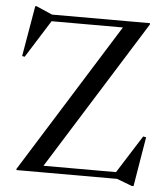

<svg xmlns="http://www.w3.org/2000/svg" viewBox="-54 -795 758 869"><g transform="rotate(5 325.0 -360.0)"><path d="M595 -715V-709L171 -30H500.5L609 -201.5L622.5 -199L585 26H576.5L508 0H50.5V-5.5L474.5 -685H150.5L43 -514L31.5 -516.5L71 -746.5H77.5L150 -715Z"/></g></svg>

Font: Newsreader Display
Style: Regular
Weight: 400
Designer: Hugues Gentile
Foundry: Production Type
Version: Version 1.001